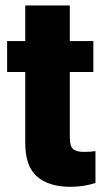

<svg xmlns="http://www.w3.org/2000/svg" viewBox="-20 -680 384 709"><path d="M324.7 -528.3V-414.1H237.8V-172.4Q237.8 -141.1 249.5 -130.1Q261.2 -119.1 291.5 -119.1Q305.7 -119.1 314.9 -119.9Q324.2 -120.6 332.5 -122.1V-4.4Q289.1 9.8 239.7 9.8Q160.2 9.8 116.7 -28.1Q73.2 -65.9 73.2 -151.9V-414.1H6.3V-528.3H73.2V-659.7H237.8V-528.3Z"/></svg>

Font: Vazirmatn RD Black
Style: Regular
Weight: 900
Designer: Saber Rastikerdar
Foundry: Saber Rastikerdar
Version: Version 32.102